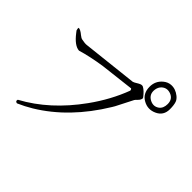

<svg xmlns="http://www.w3.org/2000/svg" viewBox="-182 -993 1285 1285"><g transform="rotate(45 460.0 -350.5)"><path d="M873 -638Q873 -577 819 -553Q768 -530 720 -557Q670 -584 670 -649Q670 -703 711 -737Q735 -757 763 -759Q804 -762 841 -732Q859 -717 865 -700Q873 -677 873 -638ZM838 -652Q838 -699 797 -714Q759 -728 730 -702Q713 -686 709 -660Q702 -611 744 -589Q781 -570 813 -593Q838 -612 838 -652ZM693 -562Q693 -546 674 -528Q664 -519 660 -512Q654 -502 610 -414Q599 -391 588 -374Q436 -124 220 7Q172 36 121 58Q101 55 108 37Q306 -70 457 -280Q547 -405 597 -538Q597 -549 590 -553L351 -525Q245 -509 165 -485Q120 -488 68 -556Q65 -560 58 -569Q53 -582 56 -592Q74 -591 101 -568Q117 -555 128 -553Q160 -546 179 -549L567 -592Q574 -593 603 -611Q625 -624 638 -617Q662 -604 689 -569Q691 -565 693 -562Z"/></g></svg>

Font: cwTeXKai
Style: Medium
Weight: 500
Version: Version 1.17